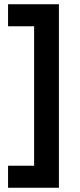

<svg xmlns="http://www.w3.org/2000/svg" viewBox="-20 -762 376 906"><path d="M258 -742H18V-638H141V20H18V124H258Z"/></svg>

Font: Argentum Sans Medium
Style: Regular
Weight: 500
Designer: Julieta Ulanovsky
Foundry: Julieta Ulanovsky
Version: Version 5.001;January 29, 2019;FontCreator 11.5.0.2425 64-bi